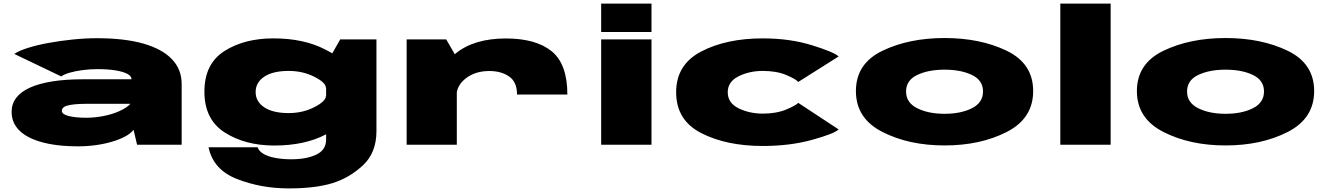

<svg xmlns="http://www.w3.org/2000/svg" viewBox="-20 -805 7385 1068"><path d="M413.5 9Q465 9 513.5 2.2Q562 -4.5 603.2 -16.8Q644.5 -29 675.5 -45.5Q706.5 -62 723 -82.5L742.5 0H990.5V-337Q990.5 -419.5 936 -476.2Q881.5 -533 776.5 -562.8Q671.5 -592.5 518.5 -592.5Q454 -592.5 384.2 -585.2Q314.5 -578 250 -566.2Q185.5 -554.5 135 -538.5Q84.5 -522.5 59.5 -505L320.5 -380Q336.5 -391.5 368.2 -400.8Q400 -410 440.5 -415.2Q481 -420.5 521 -420.5Q580 -420.5 622.5 -413.5Q665 -406.5 688.2 -394.2Q711.5 -382 711.5 -365V-364H441Q344 -364 269.8 -352Q195.5 -340 145.2 -317Q95 -294 69.8 -260.2Q44.5 -226.5 44.5 -182Q44.5 -137 69 -101.2Q93.5 -65.5 141.5 -41Q189.5 -16.5 257.5 -3.8Q325.5 9 413.5 9ZM459.5 -150Q428 -150 402.8 -152.8Q377.5 -155.5 359.8 -160.2Q342 -165 333 -172Q324 -179 324 -189Q324 -199 332 -206.5Q340 -214 356.2 -218.2Q372.5 -222.5 398.5 -225Q424.5 -227.5 460 -227.5H704.5V-226.5Q684 -205 644.8 -187.2Q605.5 -169.5 556.8 -159.8Q508 -150 459.5 -150Z M1586 243Q1733.5 243 1828.2 214Q1923 185 1998.5 115Q2074 45 2074 -76V-586H1872.5L1794 -448V-29Q1794 29.5 1739 55.2Q1684 81 1600 81Q1551.5 81 1510.5 73.2Q1469.5 65.5 1444.2 50Q1419 34.5 1413 14H1140Q1166 139.5 1299.5 191.2Q1433 243 1586 243ZM1506 4.5Q1675 4.5 1792.5 -57.2Q1910 -119 1910 -151L1793 -272Q1793 -242 1728.5 -209Q1664 -176 1586 -176Q1498 -176 1450 -208Q1402 -240 1402 -293Q1402 -346.5 1450 -378.5Q1498 -410.5 1586 -410.5Q1664 -410.5 1728.5 -378Q1793 -345.5 1793 -315.5L1909 -435.5Q1909 -467.5 1789.5 -529.5Q1670 -591.5 1501 -591.5Q1339 -591.5 1228 -520.8Q1117 -450 1117 -295Q1117 -140 1230.5 -67.8Q1344 4.5 1506 4.5Z M2856 -279H3136Q3136 -449 3048.5 -520Q2961 -591 2794 -591Q2617 -591 2515.2 -508Q2413.5 -425 2413.5 -359L2519 -270Q2519 -329 2571.5 -369.5Q2624 -410 2702 -410Q2768 -410 2812 -379.5Q2856 -349 2856 -279ZM2242 0H2521V-484L2462 -586H2242Z M3324 0H3604V-586H3324ZM3324 -785V-627H3604V-785Z M4223 7Q4374 7 4497 -27Q4620 -61 4645 -85L4420 -233Q4410 -220 4355 -196.5Q4300 -173 4223 -173Q4149 -173 4088.5 -202.5Q4028 -232 4028 -292Q4028 -350.5 4088 -380.5Q4148 -410.5 4223 -410.5Q4301 -410.5 4355.5 -387Q4410 -363.5 4420 -349L4645 -491Q4620 -515 4497 -553.2Q4374 -591.5 4223 -591.5Q4021 -591.5 3881 -518.8Q3741 -446 3741 -292Q3741 -136 3881 -64.5Q4021 7 4223 7Z M5234 4Q5433 4 5580 -71Q5727 -146 5727 -298.5Q5727 -451.5 5580 -522.5Q5433 -593.5 5234 -593.5Q5036 -593.5 4888.5 -522.5Q4741 -451.5 4741 -298.5Q4741 -146 4888.5 -71Q5036 4 5234 4ZM5234 -172Q5144 -172 5082 -203Q5020 -234 5020 -296Q5020 -358.5 5082 -388Q5144 -417.5 5234 -417.5Q5325 -417.5 5386.5 -388Q5448 -358.5 5448 -296Q5448 -234 5386.5 -203Q5325 -172 5234 -172Z M5878 0H6158V-785H5878Z M6797 4Q6996 4 7143 -71Q7290 -146 7290 -298.5Q7290 -451.5 7143 -522.5Q6996 -593.5 6797 -593.5Q6599 -593.5 6451.5 -522.5Q6304 -451.5 6304 -298.5Q6304 -146 6451.5 -71Q6599 4 6797 4ZM6797 -172Q6707 -172 6645 -203Q6583 -234 6583 -296Q6583 -358.5 6645 -388Q6707 -417.5 6797 -417.5Q6888 -417.5 6949.5 -388Q7011 -358.5 7011 -296Q7011 -234 6949.5 -203Q6888 -172 6797 -172Z"/></svg>

Font: Anybody ExtraExpanded Black
Style: Regular
Weight: 900
Width: 8
Version: Version 1.113;gftools[0.9.25]